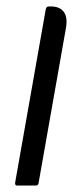

<svg xmlns="http://www.w3.org/2000/svg" viewBox="-20 -576 242 596"><path d="M33 0Q26 0 27 -9L122 -547Q124 -556 131 -556H138Q166 -556 178.5 -538.5Q191 -521 184 -485L100 -9Q99 0 91 0Z"/></svg>

Font: Zain
Style: Italic
Weight: 400
Italic angle: -10°
Designer: Zain,Boutros
Foundry: Mobile Telecommunications Company (Zain), 2024
Version: Version 1.51; ttfautohint (v1.8.4)